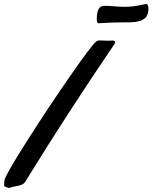

<svg xmlns="http://www.w3.org/2000/svg" viewBox="-31 -908 749 943"><path d="M533.2 -694.8Q299.8 -351.6 97.2 -22Q86.4 -4.4 78.1 -2Q77.6 -2 73.2 -0.2Q68.8 1.5 59.3 4.2Q49.8 6.8 38.1 8.8Q36.6 9.3 33 9.3Q29.3 9.3 28.3 9.8Q23.9 14.6 13.7 14.6Q11.7 14.6 11.2 14.2Q7.8 14.2 -1.5 10.5Q-10.7 6.8 -10.7 4.9Q-10.7 -19 -8.8 -23.9Q1.5 -58.6 104 -219.5Q206.5 -380.4 312.7 -533.4Q418.9 -686.5 441.4 -704.1Q448.2 -709.5 459.5 -709.5Q468.8 -709.5 481.7 -708.7Q494.6 -708 498.5 -708Q504.9 -708 512.2 -708.5Q519.5 -709 521.5 -709Q534.2 -709 534.2 -699.2Q534.2 -696.3 533.2 -694.8ZM587.4 -798.3Q522.9 -798.3 460.4 -794.4Q459 -794.4 457 -793.9Q455.1 -793.5 453.1 -793.5Q444.3 -793.5 444.3 -813Q444.3 -879.4 479.5 -879.4Q503.4 -879.4 531.2 -877Q559.1 -874.5 583.5 -874.5Q626.5 -874.5 679.2 -887.2Q681.2 -888.2 687.5 -888.2Q698.2 -888.2 698.2 -862.3Q698.2 -851.6 695.3 -842.8Q692.4 -834 689 -827.6Q685.5 -821.3 678 -816.4Q670.4 -811.5 665.5 -808.6Q660.6 -805.7 649.7 -803.5Q638.7 -801.3 634 -800.3Q629.4 -799.3 617.2 -798.8Q605 -798.3 602.1 -798.3Q599.1 -798.3 587.4 -798.3Z"/></svg>

Font: Yellowtail
Style: Regular
Weight: 400
Designer: Astigmatic (AOETI)
Foundry: Astigmatic (AOETI)
Version: Version 1.000